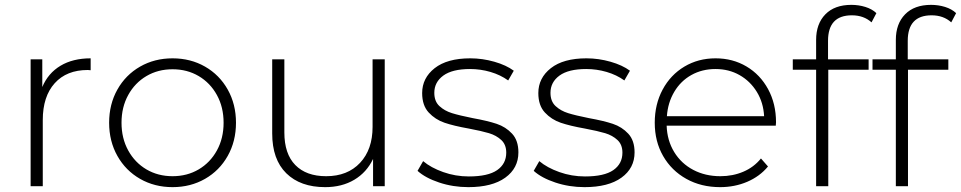

<svg xmlns="http://www.w3.org/2000/svg" viewBox="-20 -766 3954 790"><path d="M353 -526V-477L341 -478Q254 -478 205 -423.5Q156 -369 156 -272V0H106V-522H154V-408Q178 -465 229 -495.5Q280 -526 353 -526Z M429 -261Q429 -337 463 -397.5Q497 -458 556.5 -492Q616 -526 690 -526Q764 -526 823.5 -492Q883 -458 917 -397.5Q951 -337 951 -261Q951 -185 917 -124.5Q883 -64 823.5 -30Q764 4 690 4Q616 4 556.5 -30Q497 -64 463 -124.5Q429 -185 429 -261ZM900 -261Q900 -325 872.5 -375Q845 -425 797.5 -453Q750 -481 690 -481Q630 -481 582.5 -453Q535 -425 507.5 -375Q480 -325 480 -261Q480 -197 507.5 -147Q535 -97 582.5 -69Q630 -41 690 -41Q750 -41 797.5 -69Q845 -97 872.5 -147Q900 -197 900 -261Z M1563 -522V0H1515V-112Q1489 -57 1438 -26.5Q1387 4 1318 4Q1216 4 1158 -53Q1100 -110 1100 -217V-522H1150V-221Q1150 -133 1195 -87Q1240 -41 1322 -41Q1410 -41 1461.5 -96Q1513 -151 1513 -244V-522Z M1698 -63 1721 -103Q1753 -76 1803.5 -58Q1854 -40 1909 -40Q1988 -40 2025.5 -66Q2063 -92 2063 -138Q2063 -171 2042.5 -190Q2022 -209 1992 -218Q1962 -227 1909 -237Q1847 -248 1809 -261Q1771 -274 1744 -303Q1717 -332 1717 -383Q1717 -445 1768.5 -485.5Q1820 -526 1915 -526Q1965 -526 2014 -512Q2063 -498 2094 -475L2071 -435Q2039 -458 1998 -470Q1957 -482 1914 -482Q1841 -482 1804 -455Q1767 -428 1767 -384Q1767 -349 1788 -329.5Q1809 -310 1839.5 -300.5Q1870 -291 1925 -280Q1986 -269 2023.5 -256.5Q2061 -244 2087 -216Q2113 -188 2113 -139Q2113 -74 2059 -35Q2005 4 1907 4Q1844 4 1787 -15Q1730 -34 1698 -63Z M2176 -63 2199 -103Q2231 -76 2281.5 -58Q2332 -40 2387 -40Q2466 -40 2503.5 -66Q2541 -92 2541 -138Q2541 -171 2520.5 -190Q2500 -209 2470 -218Q2440 -227 2387 -237Q2325 -248 2287 -261Q2249 -274 2222 -303Q2195 -332 2195 -383Q2195 -445 2246.5 -485.5Q2298 -526 2393 -526Q2443 -526 2492 -512Q2541 -498 2572 -475L2549 -435Q2517 -458 2476 -470Q2435 -482 2392 -482Q2319 -482 2282 -455Q2245 -428 2245 -384Q2245 -349 2266 -329.5Q2287 -310 2317.5 -300.5Q2348 -291 2403 -280Q2464 -269 2501.5 -256.5Q2539 -244 2565 -216Q2591 -188 2591 -139Q2591 -74 2537 -35Q2483 4 2385 4Q2322 4 2265 -15Q2208 -34 2176 -63Z M3172 -249H2723Q2725 -188 2754 -140.5Q2783 -93 2832.5 -67Q2882 -41 2944 -41Q2995 -41 3038.5 -59.5Q3082 -78 3111 -114L3140 -81Q3106 -40 3054.5 -18Q3003 4 2943 4Q2865 4 2804 -30Q2743 -64 2708.5 -124Q2674 -184 2674 -261Q2674 -337 2706.5 -397.5Q2739 -458 2796 -492Q2853 -526 2924 -526Q2995 -526 3051.5 -492.5Q3108 -459 3140.5 -399Q3173 -339 3173 -263ZM2724 -288H3124Q3121 -344 3094 -388Q3067 -432 3023 -457Q2979 -482 2924 -482Q2869 -482 2825 -457.5Q2781 -433 2754.5 -388.5Q2728 -344 2724 -288Z M3387 -598V-522H3554V-479H3388V0H3338V-479H3242V-522H3338V-602Q3338 -668 3376 -707Q3414 -746 3483 -746Q3513 -746 3540.5 -737.5Q3568 -729 3586 -712L3566 -674Q3534 -703 3485 -703Q3387 -703 3387 -598Z M3715 -598V-522H3882V-479H3716V0H3666V-479H3570V-522H3666V-602Q3666 -668 3704 -707Q3742 -746 3811 -746Q3841 -746 3868.5 -737.5Q3896 -729 3914 -712L3894 -674Q3862 -703 3813 -703Q3715 -703 3715 -598Z"/></svg>

Font: Montserrat Atlas Light
Style: Regular
Weight: 300
Designer: Julieta Ulanovsky
Foundry: Julieta Ulanovsky
Version: Version 7.200